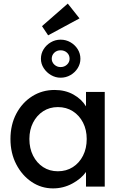

<svg xmlns="http://www.w3.org/2000/svg" viewBox="-20 -1035 673 1065"><path d="M274 10Q209 10 155.5 -26Q102 -62 70 -124Q38 -186 38 -264Q38 -343 70.5 -404.5Q103 -466 158.5 -501Q214 -536 283 -536Q342 -536 387.5 -510.5Q433 -485 457 -445V-525H561V0H457V-81Q430 -43 380.5 -16.5Q331 10 274 10ZM301 -85Q348 -85 384 -108Q420 -131 440.5 -171.5Q461 -212 461 -264Q461 -315 440.5 -355Q420 -395 384 -418Q348 -441 301 -441Q255 -441 219.5 -418Q184 -395 163.5 -355Q143 -315 143 -264Q143 -212 163.5 -171.5Q184 -131 219.5 -108Q255 -85 301 -85ZM316 -604Q288 -604 263 -618.5Q238 -633 222.5 -657Q207 -681 207 -709Q207 -738 222 -762Q237 -786 262 -800.5Q287 -815 316 -815Q346 -815 371 -800.5Q396 -786 411 -762Q426 -738 426 -709Q426 -681 411 -657Q396 -633 371 -618.5Q346 -604 316 -604ZM316 -663Q337 -663 351.5 -676.5Q366 -690 366 -709Q366 -730 351.5 -743Q337 -756 316 -756Q295 -756 281 -742.5Q267 -729 267 -709Q267 -690 281.5 -676.5Q296 -663 316 -663ZM247 -839 213 -890 356 -1015 421 -933Z"/></svg>

Font: Lexend Deca
Style: Regular
Weight: 400
Designer: Bonnie Shaver-Troup, Thomas Jockin
Foundry: Lexend
Version: Version 1.008; ttfautohint (v1.8.4.7-5d5b)